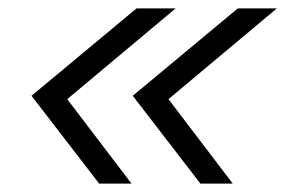

<svg xmlns="http://www.w3.org/2000/svg" viewBox="-20 -546 679 457"><path d="M457 -109 296 -318 546 -526H639L381 -310L534 -109ZM216 -109 55 -318 305 -526H398L140 -310L293 -109Z"/></svg>

Font: Be Vietnam Pro Light
Style: Italic
Weight: 300
Italic angle: -12°
Designer: Lam Bao, Tony Le, Vietanh Nguyen
Foundry: Yellow Type Foundry
Version: Version 1.002; ttfautohint (v1.8.3)